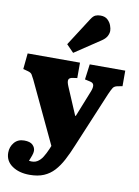

<svg xmlns="http://www.w3.org/2000/svg" viewBox="-110 -901 868 1203"><g transform="rotate(10 323.5 -300.0)"><path d="M164 230Q97 230 53 199.5Q9 169 9 116Q9 79 32 51.5Q55 24 95 24Q133 24 149.5 40.5Q166 57 166 78Q166 90 160 107.5Q154 125 146 144Q177 149 197.5 137Q218 125 232.5 101.5Q247 78 259 50L268 28L84 -362Q75 -380 68 -391.5Q61 -403 41 -408L11 -416L21 -517H354V-419L326 -415Q304 -412 300 -399Q296 -386 308 -358L382 -184H386L453 -352Q463 -377 460 -392.5Q457 -408 435 -412L403 -419L416 -517H642V-418L610 -412Q591 -408 583 -396Q575 -384 561 -352L414 -1Q392 53 369.5 95.5Q347 138 319.5 168Q292 198 254.5 214Q217 230 164 230ZM301 -570 255 -617 370 -796Q384 -818 398 -824Q412 -830 430 -830Q459 -830 475.5 -814.5Q492 -799 499 -779.5Q506 -760 506 -746Q506 -730 497 -712.5Q488 -695 466 -680Z"/></g></svg>

Font: Literata Black
Style: Regular
Weight: 900
Designer: Latin by Veronika Burian and Jose Scaglione. Greek by Irene Vlachou. Cyrillic by Vera Evstafieva.
Foundry: TypeTogether
Version: Version 3.103;gftools[0.9.29]